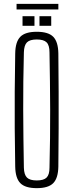

<svg xmlns="http://www.w3.org/2000/svg" viewBox="-20 -971 381 997"><path d="M171 6Q111 6 85.5 -20Q60 -46 59 -106Q57 -209 56.5 -304.5Q56 -400 56.5 -495Q57 -590 59 -694Q60 -754 85.5 -780Q111 -806 171 -806Q231 -806 256.5 -780Q282 -754 283 -694Q284 -590 284.5 -495Q285 -400 284.5 -304.5Q284 -209 283 -106Q282 -46 256.5 -20Q231 6 171 6ZM171 -34Q207 -34 222 -49Q237 -64 237 -100Q241 -258 240.5 -402Q240 -546 237 -699Q237 -736 222 -751Q207 -766 171 -766Q135 -766 120 -751Q105 -736 104 -699Q100 -546 100.5 -402Q101 -258 104 -100Q105 -64 120 -49Q135 -34 171 -34ZM185 -837V-887H246V-837ZM97 -837V-887H159V-837ZM66 -922V-951H283V-922Z"/></svg>

Font: Big Shoulders Display Light
Style: Regular
Weight: 300
Designer: Patric King
Foundry: XO Type Co
Version: Version 1.000; ttfautohint (v1.8.2)